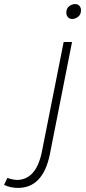

<svg xmlns="http://www.w3.org/2000/svg" viewBox="-161 -727 423 941"><path d="M193 -634Q179 -634 171.5 -643.5Q164 -653 164 -665Q164 -685 177.5 -696Q191 -707 207 -707Q221 -707 228.5 -698Q236 -689 236 -677Q236 -656 222 -645Q208 -634 193 -634ZM-73 194Q-110 194 -141 179L-125 145Q-104 153 -78 155Q14 154 43 23L151 -521H192L83 31Q49 194 -73 194Z"/></svg>

Font: Argentum Sans ExtraLight
Style: Italic
Weight: 200
Italic angle: -11°
Designer: Julieta Ulanovsky (font), Cristiano Sobral (main changes and remaster)
Foundry: Julieta Ulanovsky (font), Cristiano Sobral (main changes and remaster)
Version: Version 2.007;June 15, 2022;FontCreator 14.0.0.2814 64-bit; 